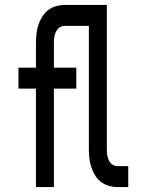

<svg xmlns="http://www.w3.org/2000/svg" viewBox="-20 -760 590 780"><path d="M126 0V-400H55V-485H126V-585Q126 -604 128 -622Q130 -640 135.5 -657.5Q141 -675 151 -691Q161 -707 174.5 -718Q188 -729 206.5 -734.5Q225 -740 243 -740H350V-655H243Q235 -655 228 -652Q221 -649 216 -643.5Q211 -638 207.5 -631Q204 -624 202 -616Q200 -608 199.5 -600.5Q199 -593 199 -585V-485H290V-400H199V0ZM501 0H458Q439 0 421 -5.5Q403 -11 389 -22Q375 -33 365.5 -49Q356 -65 350.5 -82.5Q345 -100 343 -118Q341 -136 341 -155V-655H259V-740H414V-155Q414 -147 414.5 -139.5Q415 -132 417 -124Q419 -116 422 -109Q425 -102 430.5 -96.5Q436 -91 443 -88Q450 -85 458 -85H501Z"/></svg>

Font: Lode Dark Term
Style: Bold
Weight: 700
Monospace: yes
Designer: Belleve Invis
Foundry: Belleve Invis
Version: Version 29.2.0